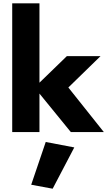

<svg xmlns="http://www.w3.org/2000/svg" viewBox="-20 -800 658 1163"><path d="M54 -780V0H219V-780ZM385 -460 189 -270 409 0H609L394 -270L589 -460ZM257 60 169 319 299 343 430 93Z"/></svg>

Font: Jost ExtraBold
Style: Regular
Weight: 800
Version: Version 3.710